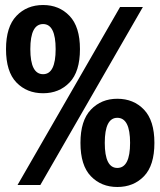

<svg xmlns="http://www.w3.org/2000/svg" viewBox="-20 -738 640 766"><path d="M152 -366Q87 -366 45.5 -409Q4 -452 4 -542Q4 -631 45.5 -674.5Q87 -718 152 -718Q216 -718 257.5 -674.5Q299 -631 299 -542Q299 -452 257.5 -409Q216 -366 152 -366ZM50 0 459 -710H550L141 0ZM152 -442Q202 -442 202 -542Q202 -642 152 -642Q101 -642 101 -542Q101 -442 152 -442ZM448 8Q384 8 342.5 -35Q301 -78 301 -168Q301 -257 342.5 -300.5Q384 -344 448 -344Q513 -344 554.5 -300.5Q596 -257 596 -168Q596 -78 554.5 -35Q513 8 448 8ZM448 -68Q499 -68 499 -168Q499 -268 448 -268Q398 -268 398 -168Q398 -68 448 -68Z"/></svg>

Font: Geist Mono
Style: Bold
Weight: 700
Monospace: yes
Designer: Basement.studio, Andrés Briganti, Mateo Zaragoza
Foundry: Basement.studio, Vercel, Andrés Briganti, Guido Ferreyra, Mateo Zaragoza
Version: Version 1.500; ttfautohint (v1.8.4.7-5d5b)